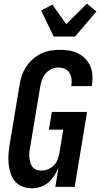

<svg xmlns="http://www.w3.org/2000/svg" viewBox="-20 -1013 543 1041"><path d="M154 8Q127 8 103 -1Q79 -10 62.5 -28.5Q46 -47 38 -71.5Q30 -96 27 -121.5Q24 -147 26 -174Q28 -201 32 -228L86 -552Q90 -578 98.5 -603Q107 -628 121.5 -650.5Q136 -673 157 -691.5Q178 -710 202 -722Q226 -734 252.5 -738.5Q279 -743 304 -743Q330 -743 355 -739Q380 -735 402.5 -724Q425 -713 442 -695.5Q459 -678 469 -655.5Q479 -633 481 -607.5Q483 -582 479 -555L477 -546H366L367 -551Q370 -569 367.5 -587Q365 -605 356 -619Q347 -633 330.5 -640Q314 -647 296 -647Q276 -647 257 -637.5Q238 -628 225 -611.5Q212 -595 206 -575.5Q200 -556 197 -537L143 -212Q140 -198 139 -184Q138 -170 139.5 -157Q141 -144 144.5 -131Q148 -118 156 -108Q164 -98 176 -93Q188 -88 202 -88Q220 -88 238.5 -94.5Q257 -101 271 -115Q285 -129 292 -147Q299 -165 302 -183L323 -310H245L261 -406H452L385 0H280L297 -104Q288 -82 274.5 -61Q261 -40 242.5 -24Q224 -8 200.5 0Q177 8 154 8ZM271 -815 203 -956 264 -988 339 -882 451 -993 503 -951 387 -815Z"/></svg>

Font: Iosevka
Style: Bold Italic
Weight: 700
Italic angle: -9°
Monospace: yes
Designer: Belleve Invis
Foundry: Belleve Invis
Version: Version 32.5.0; ttfautohint (v1.8.4)